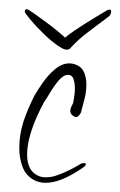

<svg xmlns="http://www.w3.org/2000/svg" viewBox="-20 -390 262 418"><path d="M54 2Q36 -8 29 -27Q22 -46 22 -67Q22 -83 24.5 -98Q27 -113 31 -125Q36 -140 42 -154Q48 -168 55 -182Q62 -194 73.5 -210.5Q85 -227 100 -239.5Q115 -252 131 -252Q140 -252 148 -248Q159 -243 163.5 -231.5Q168 -220 168 -206Q168 -190 164 -174.5Q160 -159 157 -148Q157 -145 155 -143Q153 -139 149.5 -136.5Q146 -134 142 -136Q133 -141 133 -148Q133 -154 136.5 -160Q140 -166 140 -170Q141 -175 142 -182.5Q143 -190 143 -198Q143 -209 140 -218Q137 -227 128 -227Q118 -227 107.5 -214.5Q97 -202 88.5 -187.5Q80 -173 76 -168Q70 -157 61 -137.5Q52 -118 45.5 -95.5Q39 -73 39 -52Q39 -38 44 -26.5Q49 -15 60 -9Q68 -4 80 -4Q91 -4 101.5 -7.5Q112 -11 121 -15Q130 -19 137.5 -23Q145 -27 152 -31Q157 -35 163 -35Q167 -35 167 -32Q167 -29 156 -22Q137 -9 117 -0.5Q97 8 79 8Q66 8 54 2ZM132 -284Q125 -278 109 -288.5Q93 -299 75.5 -316Q58 -333 46 -347.5Q34 -362 34 -364Q34 -370 38 -370Q41 -370 53 -361.5Q65 -353 80 -342Q95 -331 107 -321Q119 -311 122 -308Q128 -314 144.5 -325Q161 -336 180.5 -348Q200 -360 212 -367Q215 -369 219 -369Q222 -369 222 -365Q222 -357 214 -352Q197 -339 173.5 -321.5Q150 -304 132 -284Z"/></svg>

Font: Fuggles
Style: Regular
Weight: 400
Designer: Rob Leuschke
Foundry: Robert E. Leuschke
Version: Version 1.100; ttfautohint (v1.8.3)